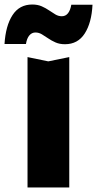

<svg xmlns="http://www.w3.org/2000/svg" viewBox="-62 -831 430 851"><path d="M-42 -636Q-37 -717 -6.5 -764Q24 -811 81 -811Q105 -811 123 -803Q141 -795 155.5 -785Q170 -775 183.5 -767Q197 -759 212 -759Q229 -759 239.5 -772.5Q250 -786 254 -810H348Q344 -730 313.5 -682.5Q283 -635 226 -635Q202 -635 184 -643Q166 -651 151.5 -661Q137 -671 123.5 -679Q110 -687 95 -687Q79 -687 68 -674Q57 -661 53 -636ZM60 -578 152 -559 245 -578V0H60Z"/></svg>

Font: Unbounded SemiBold
Style: Regular
Weight: 600
Designer: Luke Prowse, Jean-Baptiste Morizot, Fátima Lázaro, Florian Runge
Foundry: NaN
Version: Version 1.700